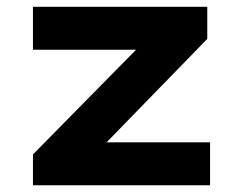

<svg xmlns="http://www.w3.org/2000/svg" viewBox="-20 -551 727 571"><path d="M78 0V-91.7L434.5 -453.7L444.5 -403H78V-530.7H596.4V-435.3L254.4 -84L241.4 -127.8H604.7V0Z"/></svg>

Font: Lexend Giga
Style: Regular
Weight: 400
Designer: Bonnie Shaver-Troup, Thomas Jockin
Foundry: Lexend
Version: Version 1.007